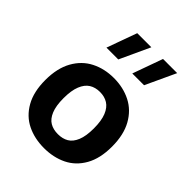

<svg xmlns="http://www.w3.org/2000/svg" viewBox="-231 -944 1082 1082"><g transform="rotate(45 310.0 -403.0)"><path d="M310 12Q234.6 12 174.7 -17.3Q114.8 -46.6 79.5 -108.8Q44.2 -170.9 44.2 -264.6Q44.2 -358.7 79.5 -421.9Q114.8 -485.1 174.9 -515.6Q235 -546.2 310 -546.2Q385 -546.2 445.2 -515.6Q505.3 -485.1 540.6 -421.9Q575.8 -358.8 575.8 -264.6Q575.8 -170.8 540.6 -108.7Q505.3 -46.6 445.4 -17.3Q385.4 12 310 12ZM310 -435.2Q273.3 -435.2 246.5 -418.5Q219.8 -401.8 204.5 -364.1Q189.2 -326.3 189.2 -265Q189.2 -204.1 204.5 -167.2Q219.8 -130.2 246.3 -114.6Q272.9 -98.9 310 -98.9Q347.1 -98.9 373.6 -114.6Q400.2 -130.2 415.5 -167.2Q430.8 -204.1 430.8 -265Q430.8 -326.3 415.5 -364.1Q400.2 -401.8 373.4 -418.5Q346.7 -435.2 310 -435.2ZM224 -817.7H336.4L253.1 -637.4H158.8ZM429.5 -817.7H542.4L458.6 -637.4H364.8Z"/></g></svg>

Font: Monaspace Neon Var
Style: Regular
Weight: 400
Designer: Riley Cran and the Lettermatic Team
Version: Version 1.000 (Monaspace Neon Var)